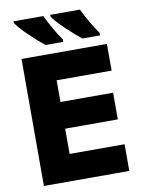

<svg xmlns="http://www.w3.org/2000/svg" viewBox="-99 -995 798 1063"><g transform="rotate(-10 300.0 -463.5)"><path d="M60 0V-714H540V-564H231V-442H527V-292H231V-150H540V0ZM412 -767Q395 -780 372.5 -800Q350 -820 326.5 -842Q303 -864 285 -884Q267 -904 259 -917V-927H426Q442 -893 466 -851.5Q490 -810 511 -781V-767ZM205 -767Q188 -780 165.5 -800Q143 -820 120 -842Q97 -864 79 -884Q61 -904 53 -917V-927H220Q236 -893 259.5 -851.5Q283 -810 304 -781V-767Z"/></g></svg>

Font: Noto Sans Mono Black
Style: Regular
Weight: 900
Designer: Monotype Design Team
Foundry: Monotype Imaging Inc.
Version: Version 2.014